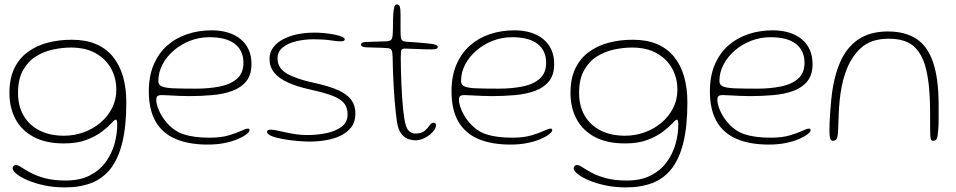

<svg xmlns="http://www.w3.org/2000/svg" viewBox="-20 -602 4162 836"><path d="M262.5 214Q214 214 172.5 205Q131 196 100.2 182.8Q69.5 169.5 52.2 155.5Q35 141.5 35 131.5Q35 127 37 123.8Q39 120.5 42.2 118.5Q45.5 116.5 49.5 116.5Q58.5 116.5 73.8 126.8Q89 137 113.5 150.2Q138 163.5 175.5 173.8Q213 184 266.5 184Q328 184 370.8 162Q413.5 140 440 103.8Q466.5 67.5 478.5 24.5Q490.5 -18.5 490.5 -61Q490.5 -67.5 489.8 -71.8Q489 -76 487.8 -78.5Q486.5 -81 484 -81Q479 -81 464.8 -65.2Q450.5 -49.5 424.2 -29.2Q398 -9 357.2 6.8Q316.5 22.5 258.5 22.5Q180 22.5 127.2 -5.5Q74.5 -33.5 47.8 -83Q21 -132.5 21 -197.5Q21 -259.5 42 -303.5Q63 -347.5 100.5 -375.2Q138 -403 187.2 -416Q236.5 -429 292.5 -429Q353 -429 397.8 -410Q442.5 -391 471.8 -355Q501 -319 515.5 -269Q530 -219 530 -156.5Q530 -52.5 512.5 18.8Q495 90 461 133Q427 176 377.2 195Q327.5 214 262.5 214ZM258.5 -11Q303 -11 344 -25.8Q385 -40.5 417 -67.5Q449 -94.5 467.8 -131.2Q486.5 -168 486.5 -211.5Q486.5 -262.5 463.5 -304Q440.5 -345.5 396.5 -370.2Q352.5 -395 289 -395Q253 -395 212.8 -386.8Q172.5 -378.5 137.5 -357Q102.5 -335.5 80.5 -296.8Q58.5 -258 58.5 -197Q58.5 -139.5 83.2 -97.8Q108 -56 153 -33.5Q198 -11 258.5 -11Z M884 27.5Q802.5 27.5 745.2 3.2Q688 -21 658 -72.2Q628 -123.5 628 -204.5Q628 -271.5 649.5 -321.2Q671 -371 708.5 -404Q746 -437 795.8 -453.5Q845.5 -470 901.5 -470Q940 -470 971.8 -460.5Q1003.5 -451 1026.8 -432.2Q1050 -413.5 1062.5 -386.2Q1075 -359 1075 -323.5Q1075 -276 1052.2 -248Q1029.5 -220 990.8 -206Q952 -192 903.5 -187.8Q855 -183.5 803.5 -183.5Q784.5 -183.5 759.8 -184.5Q735 -185.5 714 -186.8Q693 -188 685 -188Q670.5 -188 665.5 -183.5Q660.5 -179 660.5 -167Q660.5 -150.5 670.2 -125.8Q680 -101 698 -77.5Q733 -32.5 778.5 -17.5Q824 -2.5 892.5 -2.5Q941.5 -2.5 975.5 -12.5Q1009.5 -22.5 1030 -32.2Q1050.5 -42 1059.5 -42Q1063.5 -42 1065 -40.2Q1066.5 -38.5 1066.5 -34.5Q1066.5 -28.5 1054 -18.2Q1041.5 -8 1018 2.5Q994.5 13 960.8 20.2Q927 27.5 884 27.5ZM833 -216Q891 -216 937.8 -225.5Q984.5 -235 1012.2 -259.5Q1040 -284 1040 -329Q1040 -381.5 1002.8 -410.8Q965.5 -440 891.5 -440Q848.5 -440 808.5 -424.8Q768.5 -409.5 737.2 -382.8Q706 -356 687.8 -321.8Q669.5 -287.5 669.5 -249Q669.5 -232.5 684.5 -225.8Q699.5 -219 735.2 -217.5Q771 -216 833 -216Z M1329 14.5Q1306.5 14.5 1274.2 11.8Q1242 9 1211.2 3.5Q1180.5 -2 1161.5 -10Q1153 -14 1148 -18.2Q1143 -22.5 1143 -27.5Q1143 -34 1147.5 -35.8Q1152 -37.5 1160 -37.5Q1171.5 -37.5 1195.8 -31.8Q1220 -26 1252.2 -20Q1284.5 -14 1319 -14Q1360.5 -14 1400.8 -22.2Q1441 -30.5 1467.2 -50Q1493.5 -69.5 1493.5 -103.5Q1493.5 -133.5 1478.2 -152.5Q1463 -171.5 1427.2 -185.2Q1391.5 -199 1329 -212.5Q1271 -225.5 1232 -243.5Q1193 -261.5 1173.2 -286.8Q1153.5 -312 1153.5 -345.5Q1153.5 -373 1168.8 -394.2Q1184 -415.5 1211 -430.2Q1238 -445 1273.2 -452.5Q1308.5 -460 1349 -460Q1370 -460 1393 -457.8Q1416 -455.5 1436 -451.5Q1456 -447.5 1468.5 -442.2Q1481 -437 1481 -431Q1481 -428 1479.2 -426Q1477.5 -424 1473.8 -423Q1470 -422 1463.5 -422Q1447 -422 1418.5 -426.5Q1390 -431 1346 -431Q1305 -431 1269 -422.2Q1233 -413.5 1210.8 -395.2Q1188.5 -377 1188.5 -347.5Q1188.5 -304.5 1230.2 -281Q1272 -257.5 1346.5 -241.5Q1413.5 -227 1453 -209Q1492.5 -191 1510 -166.5Q1527.5 -142 1527.5 -107.5Q1527.5 -72 1509.8 -48.5Q1492 -25 1463 -11.2Q1434 2.5 1399 8.5Q1364 14.5 1329 14.5Z M1787.5 9Q1776 9 1759.2 4Q1742.5 -1 1728 -18.8Q1713.5 -36.5 1708 -74Q1705.5 -91.5 1703 -114.8Q1700.5 -138 1698.2 -165.8Q1696 -193.5 1694.2 -224.2Q1692.5 -255 1691.2 -287.8Q1690 -320.5 1689.5 -354Q1689 -376.5 1684.8 -384Q1680.5 -391.5 1667.5 -392.5Q1658.5 -393.5 1640.8 -394Q1623 -394.5 1604.5 -395Q1586 -395.5 1574 -396Q1561.5 -397 1556.8 -400Q1552 -403 1552 -409Q1552 -412 1554.8 -414.2Q1557.5 -416.5 1563.5 -418Q1569.5 -419.5 1579 -419.5Q1610 -420.5 1627.5 -421Q1645 -421.5 1661 -422Q1678.5 -423 1683.8 -429.5Q1689 -436 1690 -454Q1691 -464.5 1691 -480.8Q1691 -497 1691.2 -513.8Q1691.5 -530.5 1692.5 -542Q1694 -561 1696.8 -571.8Q1699.5 -582.5 1707.5 -582.5Q1715 -582.5 1718.5 -577.5Q1722 -572.5 1723 -562.8Q1724 -553 1724 -538.5Q1724 -519.5 1724 -504.8Q1724 -490 1724 -478.8Q1724 -467.5 1724.2 -459Q1724.5 -450.5 1725 -444Q1726 -430 1731.8 -425.5Q1737.5 -421 1753 -420Q1767 -419.5 1787.5 -417.8Q1808 -416 1826.8 -414.5Q1845.5 -413 1854.5 -411.5Q1870.5 -409.5 1878.2 -406.5Q1886 -403.5 1886 -398Q1886 -392 1880 -389.5Q1874 -387 1860.5 -387Q1821.5 -387 1790.5 -388.8Q1759.5 -390.5 1744 -390.5Q1731.5 -390.5 1728.2 -384.8Q1725 -379 1725 -351Q1725 -323.5 1725.8 -294.5Q1726.5 -265.5 1727.8 -236.5Q1729 -207.5 1730.8 -180Q1732.5 -152.5 1735 -128.2Q1737.5 -104 1740.5 -85Q1747 -44.5 1760 -32.5Q1773 -20.5 1787 -20.5Q1815 -20.5 1828.8 -32.2Q1842.5 -44 1850.2 -55.8Q1858 -67.5 1867.5 -67.5Q1873 -67.5 1875.8 -64.8Q1878.5 -62 1878.5 -56.5Q1878.5 -47.5 1871 -36.2Q1863.5 -25 1850.8 -14.8Q1838 -4.5 1821.8 2.2Q1805.5 9 1787.5 9Z M2202 27.5Q2120.5 27.5 2063.2 3.2Q2006 -21 1976 -72.2Q1946 -123.5 1946 -204.5Q1946 -271.5 1967.5 -321.2Q1989 -371 2026.5 -404Q2064 -437 2113.8 -453.5Q2163.5 -470 2219.5 -470Q2258 -470 2289.8 -460.5Q2321.5 -451 2344.8 -432.2Q2368 -413.5 2380.5 -386.2Q2393 -359 2393 -323.5Q2393 -276 2370.2 -248Q2347.5 -220 2308.8 -206Q2270 -192 2221.5 -187.8Q2173 -183.5 2121.5 -183.5Q2102.5 -183.5 2077.8 -184.5Q2053 -185.5 2032 -186.8Q2011 -188 2003 -188Q1988.5 -188 1983.5 -183.5Q1978.5 -179 1978.5 -167Q1978.5 -150.5 1988.2 -125.8Q1998 -101 2016 -77.5Q2051 -32.5 2096.5 -17.5Q2142 -2.5 2210.5 -2.5Q2259.5 -2.5 2293.5 -12.5Q2327.5 -22.5 2348 -32.2Q2368.5 -42 2377.5 -42Q2381.5 -42 2383 -40.2Q2384.5 -38.5 2384.5 -34.5Q2384.5 -28.5 2372 -18.2Q2359.5 -8 2336 2.5Q2312.5 13 2278.8 20.2Q2245 27.5 2202 27.5ZM2151 -216Q2209 -216 2255.8 -225.5Q2302.5 -235 2330.2 -259.5Q2358 -284 2358 -329Q2358 -381.5 2320.8 -410.8Q2283.5 -440 2209.5 -440Q2166.5 -440 2126.5 -424.8Q2086.5 -409.5 2055.2 -382.8Q2024 -356 2005.8 -321.8Q1987.5 -287.5 1987.5 -249Q1987.5 -232.5 2002.5 -225.8Q2017.5 -219 2053.2 -217.5Q2089 -216 2151 -216Z M2705.5 214Q2657 214 2615.5 205Q2574 196 2543.2 182.8Q2512.5 169.5 2495.2 155.5Q2478 141.5 2478 131.5Q2478 127 2480 123.8Q2482 120.5 2485.2 118.5Q2488.5 116.5 2492.5 116.5Q2501.5 116.5 2516.8 126.8Q2532 137 2556.5 150.2Q2581 163.5 2618.5 173.8Q2656 184 2709.5 184Q2771 184 2813.8 162Q2856.5 140 2883 103.8Q2909.5 67.5 2921.5 24.5Q2933.5 -18.5 2933.5 -61Q2933.5 -67.5 2932.8 -71.8Q2932 -76 2930.8 -78.5Q2929.5 -81 2927 -81Q2922 -81 2907.8 -65.2Q2893.5 -49.5 2867.2 -29.2Q2841 -9 2800.2 6.8Q2759.5 22.5 2701.5 22.5Q2623 22.5 2570.2 -5.5Q2517.5 -33.5 2490.8 -83Q2464 -132.5 2464 -197.5Q2464 -259.5 2485 -303.5Q2506 -347.5 2543.5 -375.2Q2581 -403 2630.2 -416Q2679.5 -429 2735.5 -429Q2796 -429 2840.8 -410Q2885.5 -391 2914.8 -355Q2944 -319 2958.5 -269Q2973 -219 2973 -156.5Q2973 -52.5 2955.5 18.8Q2938 90 2904 133Q2870 176 2820.2 195Q2770.5 214 2705.5 214ZM2701.5 -11Q2746 -11 2787 -25.8Q2828 -40.5 2860 -67.5Q2892 -94.5 2910.8 -131.2Q2929.5 -168 2929.5 -211.5Q2929.5 -262.5 2906.5 -304Q2883.5 -345.5 2839.5 -370.2Q2795.5 -395 2732 -395Q2696 -395 2655.8 -386.8Q2615.5 -378.5 2580.5 -357Q2545.5 -335.5 2523.5 -296.8Q2501.5 -258 2501.5 -197Q2501.5 -139.5 2526.2 -97.8Q2551 -56 2596 -33.5Q2641 -11 2701.5 -11Z M3327 27.5Q3245.5 27.5 3188.2 3.2Q3131 -21 3101 -72.2Q3071 -123.5 3071 -204.5Q3071 -271.5 3092.5 -321.2Q3114 -371 3151.5 -404Q3189 -437 3238.8 -453.5Q3288.5 -470 3344.5 -470Q3383 -470 3414.8 -460.5Q3446.5 -451 3469.8 -432.2Q3493 -413.5 3505.5 -386.2Q3518 -359 3518 -323.5Q3518 -276 3495.2 -248Q3472.5 -220 3433.8 -206Q3395 -192 3346.5 -187.8Q3298 -183.5 3246.5 -183.5Q3227.5 -183.5 3202.8 -184.5Q3178 -185.5 3157 -186.8Q3136 -188 3128 -188Q3113.5 -188 3108.5 -183.5Q3103.5 -179 3103.5 -167Q3103.5 -150.5 3113.2 -125.8Q3123 -101 3141 -77.5Q3176 -32.5 3221.5 -17.5Q3267 -2.5 3335.5 -2.5Q3384.5 -2.5 3418.5 -12.5Q3452.5 -22.5 3473 -32.2Q3493.5 -42 3502.5 -42Q3506.5 -42 3508 -40.2Q3509.5 -38.5 3509.5 -34.5Q3509.5 -28.5 3497 -18.2Q3484.5 -8 3461 2.5Q3437.5 13 3403.8 20.2Q3370 27.5 3327 27.5ZM3276 -216Q3334 -216 3380.8 -225.5Q3427.5 -235 3455.2 -259.5Q3483 -284 3483 -329Q3483 -381.5 3445.8 -410.8Q3408.5 -440 3334.5 -440Q3291.5 -440 3251.5 -424.8Q3211.5 -409.5 3180.2 -382.8Q3149 -356 3130.8 -321.8Q3112.5 -287.5 3112.5 -249Q3112.5 -232.5 3127.5 -225.8Q3142.5 -219 3178.2 -217.5Q3214 -216 3276 -216Z M3607 11Q3597.5 11 3594.5 0.2Q3591.5 -10.5 3591.5 -34.5Q3591.5 -49 3592.2 -68.2Q3593 -87.5 3594.8 -112.8Q3596.5 -138 3599.5 -169Q3609 -264.5 3637.8 -330.5Q3666.5 -396.5 3718 -430.8Q3769.5 -465 3845.5 -465Q3921 -465 3970 -433Q4019 -401 4043 -330.2Q4067 -259.5 4067 -142.5Q4067 -119.5 4067 -100.5Q4067 -81.5 4066.8 -66.5Q4066.5 -51.5 4065.5 -40Q4063.5 -10 4059.5 0.5Q4055.5 11 4043 11Q4037 11 4034.2 6Q4031.5 1 4030.8 -9.8Q4030 -20.5 4030 -37.5Q4030 -84 4029.8 -119Q4029.5 -154 4028 -181.8Q4026.5 -209.5 4023.8 -234.5Q4021 -259.5 4015.5 -286.5Q4002 -356.5 3964.5 -395Q3927 -433.5 3849 -433.5Q3772 -433.5 3727.2 -391.8Q3682.5 -350 3659.5 -281Q3650 -252.5 3644.5 -223.2Q3639 -194 3636 -164.2Q3633 -134.5 3631.8 -103.5Q3630.5 -72.5 3629.5 -40.5Q3629 -19 3626.5 -7.8Q3624 3.5 3619.5 7.2Q3615 11 3607 11Z"/></svg>

Font: Gluten Thin
Style: Regular
Weight: 100
Designer: Tyler Finck
Foundry: Etcetera Type Company
Version: Version 1.300